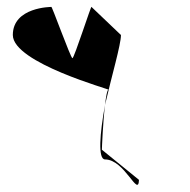

<svg xmlns="http://www.w3.org/2000/svg" viewBox="-20 -714 547 554"><path d="M17 -613C17 -532 303 -455 293 -455C289 -455 286 -436 283 -411C302 -494 329 -585 329 -613L244 -694C244 -702 194 -546 189 -546C184 -546 128 -702 128 -694C128 -694 17 -694 17 -613ZM274 -282C274 -287 277 -361 283 -411C268 -329 262 -254 283 -254C340 -254 379 -142 381 -195Z"/></svg>

Font: Ampere
Style: UltCnd
Weight: 400
Version: Version 1